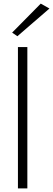

<svg xmlns="http://www.w3.org/2000/svg" viewBox="-20 -1040 293 1060"><path d="M79 -780V0H131V-780ZM253 -993 205 -1020 47 -860 76 -840Z"/></svg>

Font: Jost Light
Style: Regular
Weight: 300
Version: Version 3.710